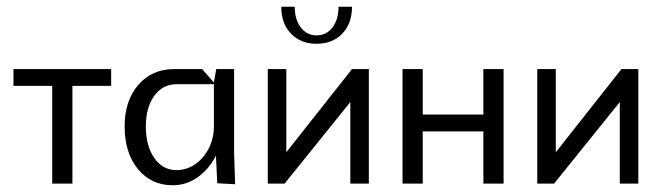

<svg xmlns="http://www.w3.org/2000/svg" viewBox="-20 -545 1965 570"><path d="M20 -340H310V-290H195V0H135V-290H20Z M350 -170Q350 -246 390.5 -293Q431 -340 498 -340H580L615 -300L622 -340H675V-92L678 2L625 -1L621 -83Q601 -43 567 -19Q533 5 493 5Q429 5 389.5 -43Q350 -91 350 -170ZM413 -170Q413 -112 438 -76Q463 -40 504 -40Q534 -40 559.5 -57.5Q585 -75 600 -105Q615 -135 615 -170V-295H504Q463 -295 438 -260.5Q413 -226 413 -170Z M775 0V-340H830V-93L1025 -340H1075V0H1020V-242L825 0ZM985 -525H1025Q1025 -475 996 -445Q967 -415 920 -415Q873 -415 844 -445Q815 -475 815 -525H855Q855 -487 873 -463.5Q891 -440 920 -440Q949 -440 967 -463.5Q985 -487 985 -525Z M1175 0V-340H1235V-205H1415V-340H1475V0H1415V-155H1235V0Z M1575 0V-340H1630V-93L1825 -340H1875V0H1820V-242L1625 0Z"/></svg>

Font: Glametrix
Style: Regular
Weight: 500
Designer: gluk
Foundry: gluk
Version: Version 0.40